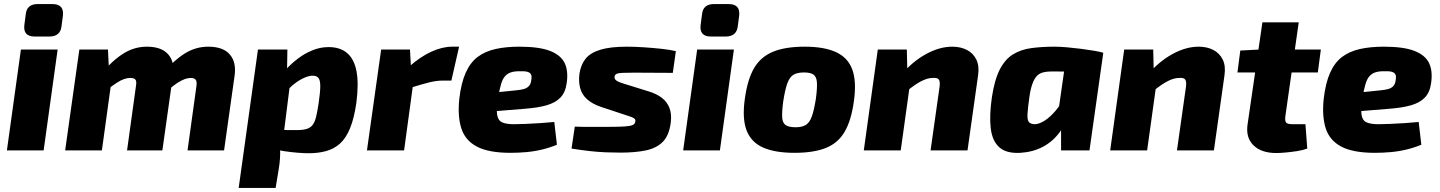

<svg xmlns="http://www.w3.org/2000/svg" viewBox="-20 -741 7093 946"><path d="M264 -497 195 0H14L83 -497ZM238 -721Q267 -721 280 -707Q293 -693 290 -664L283 -611Q277 -561 223 -561H151Q93 -561 100 -618L107 -671Q112 -721 166 -721Z M512 -497 517 -390 534 -377 482 0H301L371 -497ZM704 -511Q775 -511 808.5 -473.5Q842 -436 832 -369L780 0H606L650 -318Q654 -341 647 -349Q640 -357 622 -357Q608 -357 591.5 -351.5Q575 -346 553.5 -332Q532 -318 502 -294L474 -374Q537 -446 590 -478.5Q643 -511 704 -511ZM1006 -511Q1079 -511 1112 -473Q1145 -435 1136 -369L1084 0H904L948 -318Q951 -342 943 -349.5Q935 -357 920 -357Q907 -357 891 -351.5Q875 -346 854 -332.5Q833 -319 805 -294L776 -374Q839 -446 892 -478.5Q945 -511 1006 -511Z M1599 -509Q1656 -509 1690.5 -479.5Q1725 -450 1736.5 -390Q1748 -330 1736 -236Q1725 -158 1704.5 -108.5Q1684 -59 1654.5 -33Q1625 -7 1586.5 3.5Q1548 14 1502 14Q1478 14 1446.5 11.5Q1415 9 1381.5 4Q1348 -1 1319 -9.5Q1290 -18 1270 -30L1291 -101Q1331 -101 1364.5 -100.5Q1398 -100 1441 -100Q1471 -100 1490 -105.5Q1509 -111 1520 -125Q1531 -139 1537.5 -165.5Q1544 -192 1550 -233Q1558 -288 1558 -317Q1558 -346 1549 -357Q1540 -368 1520 -368Q1502 -368 1478.5 -357.5Q1455 -347 1431.5 -329Q1408 -311 1390 -288L1357 -359Q1369 -377 1392 -402Q1415 -427 1447.5 -452Q1480 -477 1519 -493Q1558 -509 1599 -509ZM1396 -497 1394 -375 1413 -360 1371 -27 1360 -10Q1361 15 1359.5 40Q1358 65 1353 94L1338 185H1156L1251 -497Z M2000 -497 2006 -388 2022 -375 1971 0H1788L1858 -497ZM2242 -511 2204 -344H2162Q2131 -344 2094.5 -335Q2058 -326 2001 -308L1994 -411Q2050 -461 2104.5 -486Q2159 -511 2208 -511Z M2539 -511Q2637 -511 2690.5 -490Q2744 -469 2762.5 -429.5Q2781 -390 2772 -331Q2766 -286 2741.5 -260.5Q2717 -235 2674 -222.5Q2631 -210 2565 -205L2306 -184L2318 -275L2523 -296Q2546 -298 2561.5 -302.5Q2577 -307 2586.5 -317.5Q2596 -328 2598 -349Q2601 -366 2596 -375Q2591 -384 2577.5 -387.5Q2564 -391 2538 -390Q2513 -390 2496 -384Q2479 -378 2467.5 -364.5Q2456 -351 2448.5 -325.5Q2441 -300 2434 -259Q2425 -203 2429.5 -175Q2434 -147 2454.5 -138Q2475 -129 2512 -129Q2535 -129 2570 -130.5Q2605 -132 2643.5 -134.5Q2682 -137 2711 -140L2724 -28Q2691 -14 2652 -4.5Q2613 5 2573 8.5Q2533 12 2495 12Q2388 12 2330 -18.5Q2272 -49 2253 -108.5Q2234 -168 2243 -254Q2252 -332 2274.5 -382.5Q2297 -433 2333.5 -460.5Q2370 -488 2421.5 -499.5Q2473 -511 2539 -511Z M3069 -511Q3107 -511 3152 -508Q3197 -505 3239 -500.5Q3281 -496 3310 -489L3295 -382Q3246 -382 3198 -382.5Q3150 -383 3103 -383Q3067 -383 3046.5 -382Q3026 -381 3018 -377Q3010 -373 3008 -364Q3006 -352 3017 -344Q3028 -336 3059 -327L3175 -291Q3215 -279 3241 -259Q3267 -239 3278.5 -209Q3290 -179 3285 -138Q3277 -74 3246 -42.5Q3215 -11 3162.5 0Q3110 11 3037 11Q3002 11 2965 9.5Q2928 8 2887 3.5Q2846 -1 2796 -9L2812 -117Q2827 -116 2855 -116Q2883 -116 2915.5 -116Q2948 -116 2977 -116Q3031 -116 3059 -118Q3087 -120 3098 -125.5Q3109 -131 3110 -141Q3112 -150 3107.5 -155Q3103 -160 3090 -165Q3077 -170 3054 -177L2942 -214Q2898 -229 2872.5 -252Q2847 -275 2838.5 -307Q2830 -339 2835 -378Q2842 -423 2865.5 -452Q2889 -481 2938 -496Q2987 -511 3069 -511Z M3596 -497 3527 0H3346L3415 -497ZM3570 -721Q3599 -721 3612 -707Q3625 -693 3622 -664L3615 -611Q3609 -561 3555 -561H3483Q3425 -561 3432 -618L3439 -671Q3444 -721 3498 -721Z M3945 -511Q4041 -511 4099.5 -484Q4158 -457 4179.5 -398Q4201 -339 4187 -241Q4174 -147 4141.5 -91.5Q4109 -36 4049 -12Q3989 12 3894 12Q3799 12 3740 -14Q3681 -40 3658.5 -98.5Q3636 -157 3650 -255Q3663 -350 3695.5 -405.5Q3728 -461 3788.5 -486Q3849 -511 3945 -511ZM3942 -384Q3909 -384 3890 -373Q3871 -362 3859.5 -331Q3848 -300 3839 -241Q3832 -189 3834 -161.5Q3836 -134 3852 -124Q3868 -114 3900 -114Q3932 -114 3950.5 -125.5Q3969 -137 3980 -167.5Q3991 -198 4000 -255Q4007 -308 4005 -335.5Q4003 -363 3988 -373.5Q3973 -384 3942 -384Z M4672 -511Q4713 -511 4744 -495Q4775 -479 4790.5 -447.5Q4806 -416 4799 -369L4747 0H4565L4609 -311Q4613 -338 4606 -348.5Q4599 -359 4576 -357Q4551 -357 4521 -342Q4491 -327 4449 -293L4422 -374Q4476 -438 4542.5 -474.5Q4609 -511 4672 -511ZM4448 -497 4451 -365 4467 -352 4418 0H4236L4305 -497Z M5176 -511Q5202 -511 5236.5 -508Q5271 -505 5306 -500.5Q5341 -496 5370.5 -491Q5400 -486 5416 -481L5282 -387Q5250 -388 5222 -388.5Q5194 -389 5162 -389Q5138 -389 5120 -384.5Q5102 -380 5089.5 -367.5Q5077 -355 5067.5 -330Q5058 -305 5052 -264Q5044 -208 5042.5 -178.5Q5041 -149 5050 -139Q5059 -129 5081 -129Q5104 -131 5130 -148.5Q5156 -166 5180.5 -195Q5205 -224 5225 -259L5255 -206Q5238 -140 5203 -92Q5168 -44 5119 -18Q5070 8 5008 12Q4939 16 4904 -15Q4869 -46 4861.5 -108.5Q4854 -171 4867 -261Q4880 -348 4906 -398.5Q4932 -449 4971 -473Q5010 -497 5061.5 -504Q5113 -511 5176 -511ZM5238 -495 5416 -481 5348 0H5208V-110L5185 -125Z M5886 -511Q5927 -511 5958 -495Q5989 -479 6004.5 -447.5Q6020 -416 6013 -369L5961 0H5779L5823 -311Q5827 -338 5820 -348.5Q5813 -359 5790 -357Q5765 -357 5735 -342Q5705 -327 5663 -293L5636 -374Q5690 -438 5756.5 -474.5Q5823 -511 5886 -511ZM5662 -497 5665 -365 5681 -352 5632 0H5450L5519 -497Z M6379 -631 6313 -168Q6310 -145 6317 -137Q6324 -129 6349 -129H6412L6421 -9Q6400 -1 6371 3.5Q6342 8 6314 10.5Q6286 13 6268 13Q6195 13 6156 -25Q6117 -63 6127 -129L6200 -631ZM6488 -497 6473 -384H6077L6091 -492L6187 -497Z M6798 -511Q6896 -511 6949.5 -490Q7003 -469 7021.5 -429.5Q7040 -390 7031 -331Q7025 -286 7000.5 -260.5Q6976 -235 6933 -222.5Q6890 -210 6824 -205L6565 -184L6577 -275L6782 -296Q6805 -298 6820.5 -302.5Q6836 -307 6845.5 -317.5Q6855 -328 6857 -349Q6860 -366 6855 -375Q6850 -384 6836.5 -387.5Q6823 -391 6797 -390Q6772 -390 6755 -384Q6738 -378 6726.5 -364.5Q6715 -351 6707.5 -325.5Q6700 -300 6693 -259Q6684 -203 6688.5 -175Q6693 -147 6713.5 -138Q6734 -129 6771 -129Q6794 -129 6829 -130.5Q6864 -132 6902.5 -134.5Q6941 -137 6970 -140L6983 -28Q6950 -14 6911 -4.5Q6872 5 6832 8.5Q6792 12 6754 12Q6647 12 6589 -18.5Q6531 -49 6512 -108.5Q6493 -168 6502 -254Q6511 -332 6533.5 -382.5Q6556 -433 6592.5 -460.5Q6629 -488 6680.5 -499.5Q6732 -511 6798 -511Z"/></svg>

Font: Exo 2 ExtraBold
Style: Italic
Weight: 800
Italic angle: -8°
Designer: Natanael Gama
Foundry: Natanael Gama
Version: Version 2.010